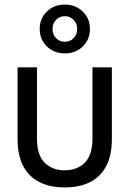

<svg xmlns="http://www.w3.org/2000/svg" viewBox="-20 -809 567 841"><path d="M263 12Q199 12 152.5 -11.5Q106 -35 81.5 -82Q57 -129 57 -200V-514H142V-202Q142 -130 175.5 -96.5Q209 -63 263 -63Q318 -63 351.5 -96.5Q385 -130 385 -202V-514H470V-200Q470 -129 445.5 -82Q421 -35 375 -11.5Q329 12 263 12ZM264 -575Q217 -575 185.5 -605.5Q154 -636 154 -682Q154 -728 185.5 -758.5Q217 -789 264 -789Q311 -789 342.5 -758.5Q374 -728 374 -682Q374 -636 342.5 -605.5Q311 -575 264 -575ZM264 -626Q287 -626 302.5 -642Q318 -658 318 -682Q318 -706 302.5 -722Q287 -738 264 -738Q241 -738 225.5 -722Q210 -706 210 -682Q210 -658 225.5 -642Q241 -626 264 -626Z"/></svg>

Font: TikTok Sans 24pt
Style: Regular
Weight: 400
Version: Version 4.000